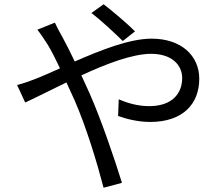

<svg xmlns="http://www.w3.org/2000/svg" viewBox="-20 -827 1040 899"><path d="M555 -635 612 -680C574 -719 498 -782 465 -807L408 -766C451 -734 516 -673 555 -635ZM60 -429 98 -347C144 -368 214 -404 291 -441L329 -358C386 -227 434 -66 465 52L551 29C517 -81 454 -267 399 -391L361 -474C477 -528 600 -575 688 -575C786 -575 833 -521 833 -462C833 -390 787 -330 678 -330C625 -330 575 -345 536 -362L533 -284C571 -270 627 -256 683 -256C839 -256 913 -343 913 -458C913 -567 828 -646 690 -646C586 -646 451 -592 330 -539C310 -581 290 -621 272 -654C261 -672 244 -705 237 -721L155 -688C171 -668 191 -637 204 -617C221 -589 240 -551 261 -507C216 -487 176 -469 142 -456C124 -449 89 -436 60 -429Z"/></svg>

Font: Noto Sans CJK SC
Style: Regular
Weight: 400
Designer: Ryoko NISHIZUKA 西塚涼子 (kana, bopomofo & ideographs); Paul D. Hunt (Latin, Greek & Cyrillic); Sandoll Communications 산돌커뮤니
Foundry: Adobe
Version: Version 2.004;hotconv 1.0.118;makeotfexe 2.5.65603